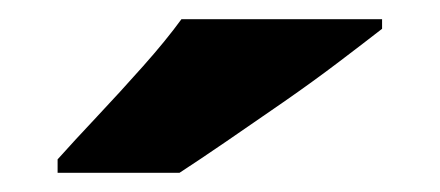

<svg xmlns="http://www.w3.org/2000/svg" viewBox="-20 -786 458 200"><path d="M378 -756Q360 -742 333 -721.5Q306 -701 275 -679.5Q244 -658 215.5 -638.5Q187 -619 167 -606H40V-620Q57 -639 81 -664.5Q105 -690 129 -717Q153 -744 169 -766H378Z"/></svg>

Font: Noto Sans Cham Black
Style: Regular
Weight: 900
Version: Version 2.002